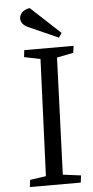

<svg xmlns="http://www.w3.org/2000/svg" viewBox="-61 -961 483 996"><g transform="rotate(-5 180.0 -462.5)"><path d="M166 -657 82 -674 86 -710H343L338 -674L252 -657L229 -49L323 -37L318 0H53L58 -37L141 -49ZM287 -782 271 -759 118 -827Q79 -844 79 -876Q79 -891 91.5 -905.5Q104 -920 133 -925Z"/></g></svg>

Font: Literata 36pt
Style: Italic
Weight: 400
Italic angle: -2°
Designer: Latin by Veronika Burian and Jose Scaglione. Greek by Irene Vlachou. Cyrillic by Vera Evstafieva
Foundry: TypeTogether
Version: Version 3.002